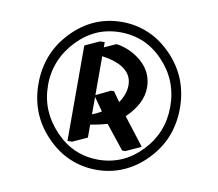

<svg xmlns="http://www.w3.org/2000/svg" viewBox="-67 -728 818 719"><g transform="rotate(10 342.0 -369.0)"><path d="M217.3 -175.8V-538.6L272.9 -564H290.5V-544.4L334 -564H340.3Q392.1 -554.7 430.7 -521.5Q476.1 -482.4 476.1 -423.8Q476.1 -362.3 416 -304.7L495.1 -202.1L437 -175.8H425.3L354.5 -264.6Q324.2 -255.9 290.5 -250.5V-201.2L234.9 -175.8ZM382.8 -352.5Q406.2 -386.7 406.2 -420.9Q406.2 -463.4 366.2 -487.3Q337.9 -504.4 290.5 -510.7V-362.8L345.2 -389.2H356.9ZM290.5 -356V-289.6Q308.1 -296.4 325.2 -306.6ZM342.3 -649.9Q396 -649.9 444.8 -628.9Q491.7 -608.9 532.2 -566.9Q571.3 -526.4 591.3 -476.1Q610.8 -426.8 610.8 -368.2Q610.8 -311.5 591.3 -261.2Q572.8 -213.4 532.2 -170.9Q493.7 -130.4 444.8 -108.9Q397 -87.9 342.3 -87.9Q288.1 -87.9 239.3 -108.9Q192.4 -128.9 151.9 -170.9Q112.3 -211.9 92.8 -261.2Q73.2 -310.5 73.2 -368.2Q73.2 -426.3 92.8 -476.1Q112.3 -525.9 151.9 -566.9Q191.4 -608.4 239.3 -629.2Q287.1 -649.9 342.3 -649.9ZM342.3 -610.8Q294.4 -610.8 253.9 -593.3Q213.4 -575.7 178.7 -539.6Q144.5 -503.9 127 -460.9Q109.4 -418 109.4 -370.6V-368.2Q109.4 -319.8 127 -276.4Q143.6 -235.8 178.7 -198.2Q212.9 -162.1 253.4 -144.5Q294.9 -126.5 342.3 -126.5Q389.6 -126.5 431.2 -144.5Q471.7 -162.1 506.3 -198.2Q540 -233.4 557.1 -275.9Q574.2 -318.4 574.2 -368.2Q574.2 -418.5 557.1 -461.4Q540.5 -503.4 506.3 -539.6Q472.7 -575.2 431.2 -593.3Q389.6 -610.8 342.3 -610.8Z"/></g></svg>

Font: Nova Cut
Style: Book
Weight: 400
Version: Version 2.000